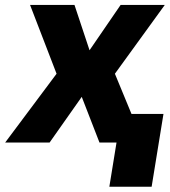

<svg xmlns="http://www.w3.org/2000/svg" viewBox="-47 -565 673 761"><path d="M248.2 -545.5 307.9 -365.8 431.1 -545.5H606.2L408.4 -272.7L521 0H347.3L277 -181.1L149.5 0H-26.6L177.2 -272.7L72.1 -545.5ZM600.9 -113.3 554 175.1H386.4L433.2 -113.3Z"/></svg>

Font: Inter UI Extra Bold
Style: Italic
Weight: 800
Italic angle: 9.39999°
Designer: Rasmus Andersson
Foundry: rsms
Version: 3.2;8d6f07862